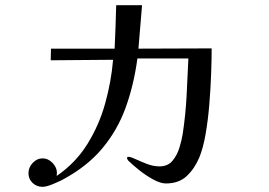

<svg xmlns="http://www.w3.org/2000/svg" viewBox="-20 -737 1040 742"><path d="M798 -550Q798 -510 796 -453Q794 -396 789 -334.5Q784 -273 774.5 -218.5Q765 -164 750 -128Q732 -85 701.5 -56.5Q671 -28 621 -28Q600 -28 571 -44Q542 -60 516 -81Q490 -102 475 -117Q471 -123 471 -126Q471 -131 476 -131Q485 -131 504 -122Q523 -113 548 -103.5Q573 -94 596 -94Q628 -94 646 -115Q664 -136 673 -165Q682 -194 686 -219Q697 -291 701 -364.5Q705 -438 708 -511H511Q497 -407 465 -319.5Q433 -232 374 -162Q315 -92 219 -41Q205 -34 182 -24.5Q159 -15 144 -15Q122 -15 106 -30Q90 -45 90 -68Q90 -90 106.5 -107.5Q123 -125 145 -125Q166 -125 183 -107.5Q200 -90 200 -69Q200 -66 199.5 -63Q199 -60 199 -57Q272 -107 317.5 -180Q363 -253 386.5 -337.5Q410 -422 417 -506L176 -504L177 -549H423Q425 -591 426.5 -633Q428 -675 429 -717H529L515 -549Q586 -549 657 -549.5Q728 -550 798 -550Z"/></svg>

Font: Kaisei Decol
Style: Regular
Weight: 400
Designer: Font-Kai, 金井和夫
Foundry: KAZUO KANAI
Version: Version 5.003